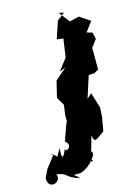

<svg xmlns="http://www.w3.org/2000/svg" viewBox="-199 -613 632 898"><g transform="rotate(-15 117.0 -163.5)"><path d="M-3 99C-16 76 -58 76 -16 82L-62 141L-81 180C-84 245 -7 215 -29 176C32 186 0 199 75 223C29 172 51 240 53 200C67 197 86 214 140 164C146 132 171 178 129 154C136 175 178 125 156 114C169 78 168 73 177 42C183 88 200 63 236 39L248 -30L250 -73L227 -148L204 -127L238 -233L266 -235L287 -246V-352L314 -388L307 -420L280 -428L315 -475L264 -509L218 -498L178 -550L202 -545L165 -517L137 -433L168 -429L155 -340L112 -284L141 -295L86 -247L67 -168L90 -129L83 -77L84 -41L82 -51L50 38C90 71 29 95 43 66C20 123 14 112 18 61Z"/></g></svg>

Font: Asimov Aggro
Style: It
Weight: 500
Designer: Google
Version: Version 2.000980; 2014